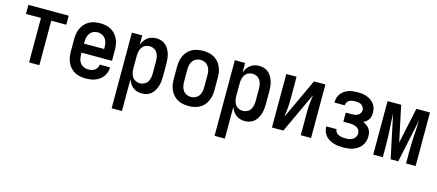

<svg xmlns="http://www.w3.org/2000/svg" viewBox="-52 -1057 4105 1802"><g transform="rotate(15 2000.0 -156.5)"><path d="M200 0V-432H54V-520H446V-432H300V0Z M750 8Q723 8 696 3Q669 -2 645 -15Q621 -28 602.5 -48.5Q584 -69 572.5 -94Q561 -119 556.5 -146Q552 -173 552 -200V-320Q552 -347 556.5 -374Q561 -401 572.5 -426Q584 -451 602.5 -471.5Q621 -492 645 -505Q669 -518 696 -523Q723 -528 750 -528Q777 -528 804 -523Q831 -518 855 -505Q879 -492 897.5 -471.5Q916 -451 927.5 -426Q939 -401 943.5 -374Q948 -347 948 -320V-216H652V-200Q652 -178 656.5 -156Q661 -134 674 -116.5Q687 -99 707.5 -89.5Q728 -80 750 -80Q767 -80 783.5 -83Q800 -86 814 -95.5Q828 -105 836.5 -120Q845 -135 846 -152H946Q946 -128 939 -105Q932 -82 918 -62.5Q904 -43 884.5 -29Q865 -15 843 -6.5Q821 2 797 5Q773 8 750 8ZM848 -304V-320Q848 -342 843 -364Q838 -386 825.5 -403.5Q813 -421 792.5 -430.5Q772 -440 750 -440Q728 -440 707.5 -430.5Q687 -421 674.5 -403.5Q662 -386 657 -364Q652 -342 652 -320V-304Z M1060 215V-520H1160V-427Q1168 -449 1180.5 -468Q1193 -487 1211 -501Q1229 -515 1251.5 -521.5Q1274 -528 1296 -528Q1321 -528 1344.5 -520.5Q1368 -513 1386 -497.5Q1404 -482 1416.5 -460.5Q1429 -439 1436 -416Q1443 -393 1445.5 -368.5Q1448 -344 1448 -320V-200Q1448 -176 1445.5 -151.5Q1443 -127 1436 -104Q1429 -81 1416.5 -59.5Q1404 -38 1386 -22.5Q1368 -7 1344.5 0.5Q1321 8 1296 8Q1274 8 1251.5 1.5Q1229 -5 1211 -19Q1193 -33 1180.5 -52Q1168 -71 1160 -93V215ZM1254 -80Q1276 -80 1295.5 -89.5Q1315 -99 1327 -117Q1339 -135 1343.5 -156.5Q1348 -178 1348 -200V-320Q1348 -342 1343.5 -363.5Q1339 -385 1327 -403Q1315 -421 1295.5 -430.5Q1276 -440 1254 -440Q1232 -440 1212.5 -430.5Q1193 -421 1181 -403Q1169 -385 1164.5 -363.5Q1160 -342 1160 -320V-200Q1160 -178 1164.5 -156.5Q1169 -135 1181 -117Q1193 -99 1212.5 -89.5Q1232 -80 1254 -80Z M1750 8Q1723 8 1696 3Q1669 -2 1645 -15Q1621 -28 1602.5 -48.5Q1584 -69 1572.5 -94Q1561 -119 1556.5 -146Q1552 -173 1552 -200V-320Q1552 -347 1556.5 -374Q1561 -401 1572.5 -426Q1584 -451 1602.5 -471.5Q1621 -492 1645 -505Q1669 -518 1696 -523Q1723 -528 1750 -528Q1777 -528 1804 -523Q1831 -518 1855 -505Q1879 -492 1897.5 -471.5Q1916 -451 1927.5 -426Q1939 -401 1943.5 -374Q1948 -347 1948 -320V-200Q1948 -173 1943.5 -146Q1939 -119 1927.5 -94Q1916 -69 1897.5 -48.5Q1879 -28 1855 -15Q1831 -2 1804 3Q1777 8 1750 8ZM1750 -80Q1772 -80 1792.5 -89.5Q1813 -99 1825.5 -116.5Q1838 -134 1843 -156Q1848 -178 1848 -200V-320Q1848 -342 1843 -364Q1838 -386 1825.5 -403.5Q1813 -421 1792.5 -430.5Q1772 -440 1750 -440Q1728 -440 1707.5 -430.5Q1687 -421 1674.5 -403.5Q1662 -386 1657 -364Q1652 -342 1652 -320V-200Q1652 -178 1657 -156Q1662 -134 1674.5 -116.5Q1687 -99 1707.5 -89.5Q1728 -80 1750 -80Z M2060 215V-520H2160V-427Q2168 -449 2180.5 -468Q2193 -487 2211 -501Q2229 -515 2251.5 -521.5Q2274 -528 2296 -528Q2321 -528 2344.5 -520.5Q2368 -513 2386 -497.5Q2404 -482 2416.5 -460.5Q2429 -439 2436 -416Q2443 -393 2445.5 -368.5Q2448 -344 2448 -320V-200Q2448 -176 2445.5 -151.5Q2443 -127 2436 -104Q2429 -81 2416.5 -59.5Q2404 -38 2386 -22.5Q2368 -7 2344.5 0.5Q2321 8 2296 8Q2274 8 2251.5 1.5Q2229 -5 2211 -19Q2193 -33 2180.5 -52Q2168 -71 2160 -93V215ZM2254 -80Q2276 -80 2295.5 -89.5Q2315 -99 2327 -117Q2339 -135 2343.5 -156.5Q2348 -178 2348 -200V-320Q2348 -342 2343.5 -363.5Q2339 -385 2327 -403Q2315 -421 2295.5 -430.5Q2276 -440 2254 -440Q2232 -440 2212.5 -430.5Q2193 -421 2181 -403Q2169 -385 2164.5 -363.5Q2160 -342 2160 -320V-200Q2160 -178 2164.5 -156.5Q2169 -135 2181 -117Q2193 -99 2212.5 -89.5Q2232 -80 2254 -80Z M2560 0V-520H2660V-312Q2660 -289 2659.5 -265.5Q2659 -242 2657 -219Q2655 -196 2652 -173Q2649 -150 2646 -127L2829 -520H2940V0H2840V-208Q2840 -231 2840.5 -254.5Q2841 -278 2843 -301Q2845 -324 2848 -347Q2851 -370 2854 -393L2671 0Z M3253 8Q3230 8 3206.5 5.5Q3183 3 3160.5 -4Q3138 -11 3117.5 -22.5Q3097 -34 3082 -52Q3067 -70 3058.5 -92Q3050 -114 3050 -138V-142H3150V-140Q3150 -124 3161.5 -110.5Q3173 -97 3188 -90.5Q3203 -84 3219.5 -82Q3236 -80 3253 -80Q3271 -80 3289 -83Q3307 -86 3322 -95Q3337 -104 3346.5 -120.5Q3356 -137 3356 -155Q3356 -167 3352 -178.5Q3348 -190 3339.5 -198.5Q3331 -207 3320 -212.5Q3309 -218 3297.5 -221Q3286 -224 3274 -225Q3262 -226 3250 -226H3193V-314H3250Q3265 -314 3280.5 -316.5Q3296 -319 3309.5 -326.5Q3323 -334 3331.5 -347.5Q3340 -361 3340 -376Q3340 -391 3332 -405Q3324 -419 3311.5 -427Q3299 -435 3283.5 -437.5Q3268 -440 3253 -440Q3238 -440 3223.5 -437.5Q3209 -435 3196 -428Q3183 -421 3174.5 -408Q3166 -395 3166 -381V-378H3066V-385Q3066 -407 3073 -428Q3080 -449 3093.5 -466.5Q3107 -484 3126 -496.5Q3145 -509 3166 -516Q3187 -523 3209 -525.5Q3231 -528 3253 -528Q3276 -528 3298.5 -525Q3321 -522 3342 -514.5Q3363 -507 3382 -494Q3401 -481 3414.5 -462.5Q3428 -444 3434 -422Q3440 -400 3440 -377Q3440 -361 3436.5 -344.5Q3433 -328 3424 -314Q3415 -300 3402 -289.5Q3389 -279 3374 -272Q3391 -264 3407.5 -253Q3424 -242 3435.5 -226.5Q3447 -211 3451.5 -191.5Q3456 -172 3456 -153Q3456 -129 3449 -105Q3442 -81 3427.5 -61.5Q3413 -42 3392.5 -28Q3372 -14 3349 -6Q3326 2 3301.5 5Q3277 8 3253 8Z M3544 0V-520H3676L3750 -173L3824 -520H3956V0H3863V-104Q3863 -144 3864 -183.5Q3865 -223 3867.5 -263Q3870 -303 3872.5 -342.5Q3875 -382 3876 -422L3787 0H3713L3624 -422Q3625 -382 3627.5 -342.5Q3630 -303 3632.5 -263Q3635 -223 3636 -183.5Q3637 -144 3637 -104V0Z"/></g></svg>

Font: Iosevka Term Curly Semibold
Style: Regular
Weight: 600
Designer: Belleve Invis
Foundry: Belleve Invis
Version: Version 32.3.0